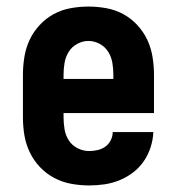

<svg xmlns="http://www.w3.org/2000/svg" viewBox="-20 -558 540 586"><path d="M252 8Q225 8 197.5 3Q170 -2 145.5 -15Q121 -28 102 -48Q83 -68 71 -93Q59 -118 54.5 -145Q50 -172 50 -200V-330Q50 -357 54.5 -384.5Q59 -412 70.5 -436.5Q82 -461 101 -481.5Q120 -502 144 -515Q168 -528 195.5 -533Q223 -538 250 -538Q277 -538 304.5 -533Q332 -528 356 -515Q380 -502 399 -481.5Q418 -461 429.5 -436.5Q441 -412 445.5 -384.5Q450 -357 450 -330V-213H174V-200Q174 -182 177 -163.5Q180 -145 190 -129.5Q200 -114 217 -105.5Q234 -97 252 -97Q265 -97 278 -100Q291 -103 301.5 -110.5Q312 -118 318 -130Q324 -142 324 -155H448Q447 -131 439.5 -108Q432 -85 418.5 -65.5Q405 -46 386 -31.5Q367 -17 345 -8Q323 1 299.5 4.5Q276 8 252 8ZM326 -317V-330Q326 -348 323 -366Q320 -384 310.5 -399.5Q301 -415 284.5 -424Q268 -433 250 -433Q232 -433 215.5 -424Q199 -415 189.5 -399.5Q180 -384 177 -366Q174 -348 174 -330V-317Z"/></svg>

Font: iosevka_custom_sans_ss08 XBd
Style: Regular
Weight: 800
Designer: Belleve Invis
Foundry: Belleve Invis
Version: Version 10.3.0; ttfautohint (v1.8.3)